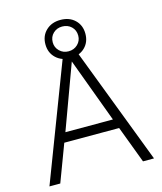

<svg xmlns="http://www.w3.org/2000/svg" viewBox="-122 -922 855 1011"><g transform="rotate(-15 306.0 -416.0)"><path d="M591 0H531L455 -202H156L80 0H21L273 -660H339ZM176 -254H435L305 -605ZM303 -832Q352 -832 382 -803Q412 -774 412 -728Q412 -682 382 -653Q352 -624 303 -624Q255 -624 224.5 -653Q194 -682 194 -728Q194 -774 224.5 -803Q255 -832 303 -832ZM303 -796Q274 -796 254 -777Q234 -758 234 -728Q234 -700 254 -680.5Q274 -661 303 -661Q333 -661 353 -680.5Q373 -700 373 -728Q373 -758 353 -777Q333 -796 303 -796Z"/></g></svg>

Font: Kantumruy Pro Light
Style: Regular
Weight: 300
Version: Version 1.002